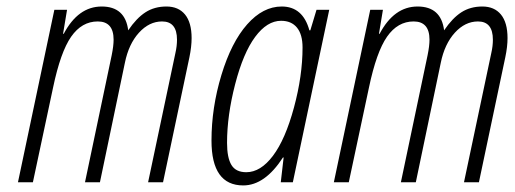

<svg xmlns="http://www.w3.org/2000/svg" viewBox="-20 -560 1582 590"><path d="M523.9 -438Q523.9 -494.1 478 -494.1Q438.5 -494.1 407 -459.5Q375.5 -424.8 363.8 -367.2L287.1 0H241.2L323.2 -390.1Q329.1 -418.9 329.1 -438Q329.1 -494.1 280.3 -494.1Q231.4 -494.1 198.7 -447.3Q166 -400.4 143.1 -291L81.1 0H35.2L147 -529.8H186L173.8 -456.1H175.8Q220.2 -540 292.5 -540Q364.7 -540 374 -466.8Q399.4 -504.4 427 -522.2Q454.6 -540 491.5 -540Q528.3 -540 548.6 -515.4Q568.8 -490.7 568.8 -442.9Q568.8 -416.5 562 -383.8L481 0H435.1L519 -397Q523.9 -418.5 523.9 -438Z M727.5 9.8Q629.9 9.8 629.9 -127.9Q629.9 -229 660.4 -329.6Q690.9 -430.2 739.5 -485.1Q788.1 -540 845.7 -540Q910.6 -540 930.7 -466.8H933.6L952.6 -529.8H991.7L879.9 0H842.8L851.6 -76.2H849.6Q793.9 9.8 727.5 9.8ZM736.8 -30.8Q780.8 -30.8 818.8 -81.3Q856.9 -131.8 883.3 -229.5Q909.7 -327.1 909.7 -414.1Q909.7 -454.1 892.6 -475.1Q875.5 -496.1 843.8 -496.1Q800.8 -496.1 764.2 -446.8Q727.5 -397.5 702.6 -301.3Q677.7 -205.1 677.7 -121.1Q677.7 -75.2 691.2 -53Q704.6 -30.8 736.8 -30.8Z M1494.6 -438Q1494.6 -494.1 1448.7 -494.1Q1409.2 -494.1 1377.7 -459.5Q1346.2 -424.8 1334.5 -367.2L1257.8 0H1211.9L1293.9 -390.1Q1299.8 -418.9 1299.8 -438Q1299.8 -494.1 1251 -494.1Q1202.1 -494.1 1169.4 -447.3Q1136.7 -400.4 1113.8 -291L1051.8 0H1005.9L1117.7 -529.8H1156.7L1144.5 -456.1H1146.5Q1190.9 -540 1263.2 -540Q1335.4 -540 1344.7 -466.8Q1370.1 -504.4 1397.7 -522.2Q1425.3 -540 1462.2 -540Q1499 -540 1519.3 -515.4Q1539.6 -490.7 1539.6 -442.9Q1539.6 -416.5 1532.7 -383.8L1451.7 0H1405.8L1489.7 -397Q1494.6 -418.5 1494.6 -438Z"/></svg>

Font: Open Sans Hebrew Condensed Light
Style: Italic
Weight: 300
Width: 3
Italic angle: -12°
Foundry: Ascender Corporation, Yanek Iontef
Version: Version 2.001;PS 002.001;hotconv 1.0.70;makeotf.lib2.5.58329